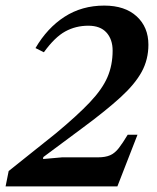

<svg xmlns="http://www.w3.org/2000/svg" viewBox="-45 -667 560 687"><path d="M375 0H-25L-14 -55L155 -190Q232 -254 276.5 -301Q321 -348 339.5 -391Q358 -434 358 -486Q358 -526 336 -550.5Q314 -575 271 -575Q226 -575 188.5 -554.5Q151 -534 112 -480L82 -495Q124 -567 186 -607Q248 -647 328 -647Q402 -647 444 -608.5Q486 -570 486 -507Q486 -454 462 -410Q438 -366 386.5 -319Q335 -272 254 -212L110 -105L109 -98L177 -104H305Q332 -104 349 -111.5Q366 -119 380 -137Q394 -155 412 -185H447Z"/></svg>

Font: STIX Two Text SemiBold
Style: Italic
Weight: 600
Italic angle: -12°
Designer: Ross Mills, John Hudson & Paul Hanslow, Tiro Typeworks Ltd; with prior portions MicroPress Inc. and Coen Hoffman, Elsevi
Foundry: Tiro Typeworks Ltd
Version: Version 2.13 b171